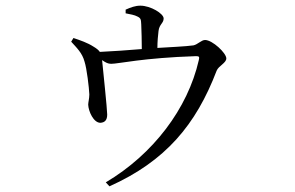

<svg xmlns="http://www.w3.org/2000/svg" viewBox="-20 -590 1040 677"><path d="M423 -543C439 -540 455 -537 464 -532C477 -526 477 -521 478 -504C479 -484 480 -443 480 -417C433 -413 375 -409 332 -407C328 -413 321 -419 309 -426C289 -439 263 -448 239 -456L231 -443C251 -421 270 -403 278 -373C286 -349 294 -281 295 -257C295 -243 291 -229 291 -221C292 -197 310 -157 334 -157C350 -158 358 -167 358 -186C358 -205 343 -347 340 -378C353 -369 361 -365 372 -365C398 -365 484 -386 671 -392C682 -392 684 -390 681 -378C642 -207 520 -46 353 53L366 67C564 -22 671 -150 744 -341C751 -358 778 -368 778 -384C778 -403 729 -449 703 -449C690 -449 677 -433 662 -430C633 -426 581 -424 535 -421C535 -442 537 -466 539 -481C542 -505 557 -508 557 -525C557 -542 511 -570 475 -570C457 -570 441 -564 423 -556Z"/></svg>

Font: Harano Aji Mincho TW
Style: Regular
Weight: 400
Foundry: Masamichi Hosoda
Version: HaranoAjiMinchoTW-Regular version 20230610;ttx 4.39.4